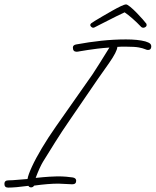

<svg xmlns="http://www.w3.org/2000/svg" viewBox="-68 -827 707 872"><path d="M-31 25Q-48 25 -48 8Q-48 -8 -29 -8Q-12 -8 13 -10.5Q38 -13 57 -14Q60 -33 77 -70Q94 -107 122 -154Q150 -201 185 -251L352 -489Q363 -506 382.5 -536.5Q402 -567 429 -611Q399 -609 374.5 -606Q350 -603 331 -600Q303 -596 294 -594Q285 -592 280 -592Q263 -592 263 -611Q263 -622 277 -625Q336 -636 392.5 -642Q449 -648 504 -648Q558 -648 592 -639Q608 -634 613.5 -629Q619 -624 619 -616Q619 -600 604 -600Q599 -600 590 -604Q581 -608 562.5 -611.5Q544 -615 507 -615Q493 -615 482.5 -615Q472 -615 465 -614Q464 -593 427 -540L377 -469L249 -282Q213 -230 183 -182Q153 -134 127 -92Q112 -67 94 -19Q132 -23 157 -24.5Q182 -26 193 -26Q215 -26 232.5 -24.5Q250 -23 263 -21Q278 -18 278 -6Q278 10 260 10Q248 10 229.5 8.5Q211 7 197 7Q152 7 87 16Q82 24 73 24Q65 24 61 17Q31 21 8 23Q-15 25 -31 25ZM355 -701Q351 -701 346.5 -705Q342 -709 342 -713Q342 -718 346 -721Q348 -723 362.5 -732Q377 -741 398.5 -753.5Q420 -766 442 -778.5Q464 -791 481 -799Q498 -807 504 -807Q510 -807 523.5 -796Q537 -785 552 -769.5Q567 -754 579.5 -740Q592 -726 597 -719Q598 -717 598 -713Q598 -708 593 -704.5Q588 -701 583 -701Q576 -701 571 -707Q554 -725 533.5 -743Q513 -761 498 -771Q483 -764 461.5 -753.5Q440 -743 418 -731.5Q396 -720 379.5 -712Q363 -704 360 -702Q358 -701 355 -701Z"/></svg>

Font: Oooh Baby
Style: Regular
Weight: 400
Designer: Robert E. Leuschke
Foundry: Robert E. Leuschke
Version: Version 1.011; ttfautohint (v1.8.3)